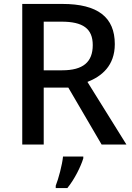

<svg xmlns="http://www.w3.org/2000/svg" viewBox="-20 -734 672 975"><path d="M297 -714H93V0H202V-289H327L496 0H622L424 -318C496 -346 563 -400 563 -510C563 -646 477 -714 297 -714ZM292 -624C401 -624 451 -589 451 -505C451 -419 402 -377 296 -377H202V-624ZM403 70V61H300C296 103 277 174 263 209V221H322C359 176 391 110 403 70Z"/></svg>

Font: Noto Sans Cherokee Medium
Style: Regular
Weight: 500
Designer: Monotype Design Team
Foundry: Monotype Imaging Inc.
Version: Version 2.001